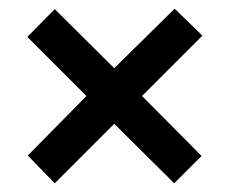

<svg xmlns="http://www.w3.org/2000/svg" viewBox="-20 -565 530 442"><path d="M382 -545 446 -483 307 -344 444 -206 381 -143 243 -280 106 -143 44 -207 179 -344 43 -480 106 -544 243 -408Z"/></svg>

Font: Noto Sans Kannada Condensed SemiBold
Style: Regular
Weight: 600
Width: 3
Designer: Jelle Bosma - Monotype Design Team
Foundry: Monotype Imaging Inc.
Version: Version 2.005; ttfautohint (v1.8.4.7-5d5b)